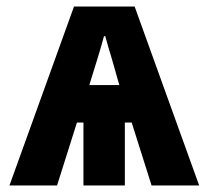

<svg xmlns="http://www.w3.org/2000/svg" viewBox="-20 -569 640 589"><path d="M9 0 207 -549H393L591 0H445L384 -193H363V0H236V-193H216L155 0ZM254 -308H346L323 -389Q318 -405 313 -422Q308 -439 303 -458H299Q293 -437 288.5 -420.5Q284 -404 279 -389Z"/></svg>

Font: Noto Sans Mono ExtraBold
Style: Regular
Weight: 800
Designer: Monotype Design Team
Foundry: Monotype Imaging Inc.
Version: Version 2.014